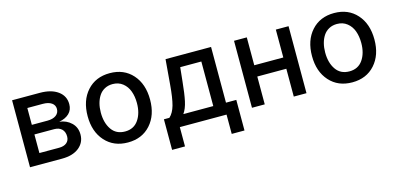

<svg xmlns="http://www.w3.org/2000/svg" viewBox="-65 -953 3126 1510"><g transform="rotate(-15 1497.5 -198.0)"><path d="M71.3 0V-545.4H297.4Q389.6 -545.4 443.8 -506.1Q498 -466.8 498 -399.9Q498 -353.5 468.3 -324.7Q438.5 -295.9 386.2 -286.1Q443.8 -279.8 482.7 -242.4Q521.5 -205.1 521.5 -147Q521.5 -81.1 470.7 -40.5Q419.9 0 332 0ZM171.4 -318.4H298.8Q343.3 -318.4 368.9 -337.2Q394.5 -356 394.5 -388.7Q394.5 -419.9 368.7 -437.7Q342.8 -455.6 297.4 -455.6H171.4ZM171.4 -88.9H332Q371.6 -88.9 393.8 -107.4Q416 -126 416 -158.7Q416 -196.8 393.8 -218.5Q371.6 -240.2 332 -240.2H171.4Z M612.8 -270Q612.8 -397.5 682.4 -475.1Q752 -552.7 867.2 -552.7Q982.4 -552.7 1051.8 -475.1Q1121.1 -397.5 1121.1 -270Q1121.1 -143.6 1051.8 -66.2Q982.4 11.2 867.2 11.2Q752 11.2 682.4 -66.2Q612.8 -143.6 612.8 -270ZM867.2 -78.1Q938.5 -78.1 976.3 -132.6Q1014.2 -187 1014.2 -270.5Q1014.2 -324.2 998.5 -367.2Q982.9 -410.2 949 -437Q915 -463.9 867.2 -463.9Q830.6 -463.9 802 -448.5Q773.4 -433.1 755.9 -406.2Q738.3 -379.4 729.2 -345Q720.2 -310.5 720.2 -270.5Q720.2 -186.5 757.8 -132.3Q795.4 -78.1 867.2 -78.1Z M1186 157.2V-91.8H1230.5Q1263.2 -121.6 1279.1 -178.2Q1294.9 -234.9 1303.7 -341.8L1320.8 -545.4H1691.4V-91.8H1775.4V157.2H1671.4V0H1291V157.2ZM1344.2 -91.8H1587.9V-454.6H1416L1404.3 -341.8Q1395 -245.1 1382.3 -186Q1369.6 -127 1344.2 -91.8Z M1982.4 -545.4V-318.4H2218.8V-545.4H2322.3V0H2218.8V-226.6H1982.4V0H1878.4V-545.4Z M2439.5 -270Q2439.5 -397.5 2509 -475.1Q2578.6 -552.7 2693.8 -552.7Q2809.1 -552.7 2878.4 -475.1Q2947.8 -397.5 2947.8 -270Q2947.8 -143.6 2878.4 -66.2Q2809.1 11.2 2693.8 11.2Q2578.6 11.2 2509 -66.2Q2439.5 -143.6 2439.5 -270ZM2693.8 -78.1Q2765.1 -78.1 2803 -132.6Q2840.8 -187 2840.8 -270.5Q2840.8 -324.2 2825.2 -367.2Q2809.6 -410.2 2775.6 -437Q2741.7 -463.9 2693.8 -463.9Q2657.2 -463.9 2628.7 -448.5Q2600.1 -433.1 2582.5 -406.2Q2564.9 -379.4 2555.9 -345Q2546.9 -310.5 2546.9 -270.5Q2546.9 -186.5 2584.5 -132.3Q2622.1 -78.1 2693.8 -78.1Z"/></g></svg>

Font: Interop Med
Style: Regular
Weight: 500
Designer: Rasmus Andersson, Google, Jang Haemin
Foundry: jhaemin
Version: Version 1.007